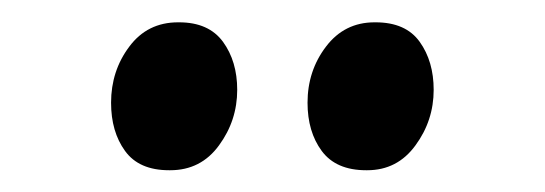

<svg xmlns="http://www.w3.org/2000/svg" viewBox="-20 -748 488 172"><path d="M131.5 -595.5Q104.5 -595.5 92 -612.8Q79.5 -630 79.5 -656Q79.5 -684.5 95.8 -706.2Q112 -728 139.5 -728H140.5Q167 -728 179.8 -710.5Q192.5 -693 192.5 -667.5Q192.5 -640 176.2 -617.8Q160 -595.5 132.5 -595.5ZM308 -595.5Q281 -595.5 268.2 -612.8Q255.5 -630 255.5 -656Q255.5 -684.5 272 -706.2Q288.5 -728 315.5 -728H316.5Q343.5 -728 356 -710.5Q368.5 -693 368.5 -667.5Q368.5 -640 352.2 -617.8Q336 -595.5 309 -595.5Z"/></svg>

Font: Merriweather 120pt
Style: Regular
Weight: 400
Version: Version 2.100